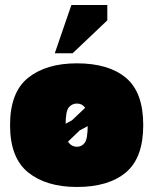

<svg xmlns="http://www.w3.org/2000/svg" viewBox="-20 -734 610 764"><path d="M286 10Q164 10 92 -48Q20 -106 20 -236Q20 -367 92 -424.5Q164 -482 286 -482Q412 -482 481 -424.5Q550 -367 550 -236Q550 -106 481 -48Q412 10 286 10ZM286 -150Q305 -150 317 -165.5Q329 -181 329 -236Q329 -292 317.5 -307Q306 -322 286 -322Q267 -322 254 -307Q241 -292 241 -236Q241 -181 254 -165.5Q267 -150 286 -150ZM115 -40 46 -137 266 -255 453 -432 517 -334 297 -215ZM198 -522 264 -714H407V-653L269 -522Z"/></svg>

Font: Rowdies
Style: Bold
Weight: 700
Designer: Jaikishan Patel
Version: Version 1.000; ttfautohint (v1.8.3)